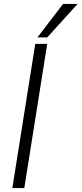

<svg xmlns="http://www.w3.org/2000/svg" viewBox="-20 -960 416 980"><path d="M43 0 160 -736H221L104 0ZM171 -769 302 -940H376L221 -769Z"/></svg>

Font: Mulish ExtraLight Light
Style: Italic
Weight: 300
Italic angle: -9°
Version: Version 3.603